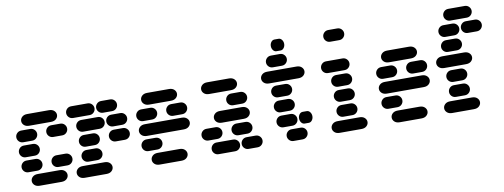

<svg xmlns="http://www.w3.org/2000/svg" viewBox="-66 -1225 4133 1576"><g transform="rotate(-10 2000.0 -437.0)"><path d="M159.2 -13.7H340.8Q368.2 -13.7 383.8 -28.3Q399.4 -43 399.4 -62.5Q399.4 -82 383.8 -96.7Q368.2 -111.3 340.8 -111.3H159.2Q131.8 -111.3 116.2 -96.7Q100.6 -82 100.6 -62.5Q100.6 -43 116.2 -28.3Q131.8 -13.7 159.2 -13.7ZM87.9 -138.7H162.1Q183.6 -138.7 197.8 -153.3Q211.9 -168 211.9 -187.5Q211.9 -207 197.8 -221.7Q183.6 -236.3 162.1 -236.3H87.9Q66.4 -236.3 52.2 -221.7Q38.1 -207 38.1 -187.5Q38.1 -168 52.2 -153.3Q66.4 -138.7 87.9 -138.7ZM337.9 -138.7H412.1Q433.6 -138.7 447.8 -153.3Q461.9 -168 461.9 -187.5Q461.9 -207 447.8 -221.7Q433.6 -236.3 412.1 -236.3H337.9Q316.4 -236.3 302.2 -221.7Q288.1 -207 288.1 -187.5Q288.1 -168 302.2 -153.3Q316.4 -138.7 337.9 -138.7ZM87.9 -263.7H162.1Q183.6 -263.7 197.8 -278.3Q211.9 -293 211.9 -312.5Q211.9 -332 197.8 -346.7Q183.6 -361.3 162.1 -361.3H87.9Q66.4 -361.3 52.2 -346.7Q38.1 -332 38.1 -312.5Q38.1 -293 52.2 -278.3Q66.4 -263.7 87.9 -263.7ZM87.9 -388.7H162.1Q183.6 -388.7 197.8 -403.3Q211.9 -418 211.9 -437.5Q211.9 -457 197.8 -471.7Q183.6 -486.3 162.1 -486.3H87.9Q66.4 -486.3 52.2 -471.7Q38.1 -457 38.1 -437.5Q38.1 -418 52.2 -403.3Q66.4 -388.7 87.9 -388.7ZM337.9 -388.7H412.1Q433.6 -388.7 447.8 -403.3Q461.9 -418 461.9 -437.5Q461.9 -457 447.8 -471.7Q433.6 -486.3 412.1 -486.3H337.9Q316.4 -486.3 302.2 -471.7Q288.1 -457 288.1 -437.5Q288.1 -418 302.2 -403.3Q316.4 -388.7 337.9 -388.7ZM159.2 -513.7H340.8Q368.2 -513.7 383.8 -528.3Q399.4 -543 399.4 -562.5Q399.4 -582 383.8 -596.7Q368.2 -611.3 340.8 -611.3H159.2Q131.8 -611.3 116.2 -596.7Q100.6 -582 100.6 -562.5Q100.6 -543 116.2 -528.3Q131.8 -513.7 159.2 -513.7Z M534.2 -13.7H715.8Q743.2 -13.7 758.8 -28.3Q774.4 -43 774.4 -62.5Q774.4 -82 758.8 -96.7Q743.2 -111.3 715.8 -111.3H534.2Q506.8 -111.3 491.2 -96.7Q475.6 -82 475.6 -62.5Q475.6 -43 491.2 -28.3Q506.8 -13.7 534.2 -13.7ZM587.9 -138.7H662.1Q683.6 -138.7 697.8 -153.3Q711.9 -168 711.9 -187.5Q711.9 -207 697.8 -221.7Q683.6 -236.3 662.1 -236.3H587.9Q566.4 -236.3 552.2 -221.7Q538.1 -207 538.1 -187.5Q538.1 -168 552.2 -153.3Q566.4 -138.7 587.9 -138.7ZM587.9 -263.7H662.1Q683.6 -263.7 697.8 -278.3Q711.9 -293 711.9 -312.5Q711.9 -332 697.8 -346.7Q683.6 -361.3 662.1 -361.3H587.9Q566.4 -361.3 552.2 -346.7Q538.1 -332 538.1 -312.5Q538.1 -293 552.2 -278.3Q566.4 -263.7 587.9 -263.7ZM837.9 -263.7H912.1Q933.6 -263.7 947.8 -278.3Q961.9 -293 961.9 -312.5Q961.9 -332 947.8 -346.7Q933.6 -361.3 912.1 -361.3H837.9Q816.4 -361.3 802.2 -346.7Q788.1 -332 788.1 -312.5Q788.1 -293 802.2 -278.3Q816.4 -263.7 837.9 -263.7ZM587.9 -388.7H724.6Q746.1 -388.7 760.3 -403.3Q774.4 -418 774.4 -437.5Q774.4 -457 760.3 -471.7Q746.1 -486.3 724.6 -486.3H587.9Q566.4 -486.3 552.2 -471.7Q538.1 -457 538.1 -437.5Q538.1 -418 552.2 -403.3Q566.4 -388.7 587.9 -388.7ZM837.9 -388.7H912.1Q933.6 -388.7 947.8 -403.3Q961.9 -418 961.9 -437.5Q961.9 -457 947.8 -471.7Q933.6 -486.3 912.1 -486.3H837.9Q816.4 -486.3 802.2 -471.7Q788.1 -457 788.1 -437.5Q788.1 -418 802.2 -403.3Q816.4 -388.7 837.9 -388.7ZM525.4 -513.7H662.1Q683.6 -513.7 697.8 -528.3Q711.9 -543 711.9 -562.5Q711.9 -582 697.8 -596.7Q683.6 -611.3 662.1 -611.3H525.4Q503.9 -611.3 489.7 -596.7Q475.6 -582 475.6 -562.5Q475.6 -543 489.7 -528.3Q503.9 -513.7 525.4 -513.7ZM775.4 -513.7H849.6Q871.1 -513.7 885.3 -528.3Q899.4 -543 899.4 -562.5Q899.4 -582 885.3 -596.7Q871.1 -611.3 849.6 -611.3H775.4Q753.9 -611.3 739.7 -596.7Q725.6 -582 725.6 -562.5Q725.6 -543 739.7 -528.3Q753.9 -513.7 775.4 -513.7Z M1159.2 -13.7H1340.8Q1368.2 -13.7 1383.8 -28.3Q1399.4 -43 1399.4 -62.5Q1399.4 -82 1383.8 -96.7Q1368.2 -111.3 1340.8 -111.3H1159.2Q1131.8 -111.3 1116.2 -96.7Q1100.6 -82 1100.6 -62.5Q1100.6 -43 1116.2 -28.3Q1131.8 -13.7 1159.2 -13.7ZM1087.9 -138.7H1162.1Q1183.6 -138.7 1197.8 -153.3Q1211.9 -168 1211.9 -187.5Q1211.9 -207 1197.8 -221.7Q1183.6 -236.3 1162.1 -236.3H1087.9Q1066.4 -236.3 1052.2 -221.7Q1038.1 -207 1038.1 -187.5Q1038.1 -168 1052.2 -153.3Q1066.4 -138.7 1087.9 -138.7ZM1096.7 -263.7H1403.3Q1430.7 -263.7 1446.3 -278.3Q1461.9 -293 1461.9 -312.5Q1461.9 -332 1446.3 -346.7Q1430.7 -361.3 1403.3 -361.3H1096.7Q1069.3 -361.3 1053.7 -346.7Q1038.1 -332 1038.1 -312.5Q1038.1 -293 1053.7 -278.3Q1069.3 -263.7 1096.7 -263.7ZM1087.9 -388.7H1162.1Q1183.6 -388.7 1197.8 -403.3Q1211.9 -418 1211.9 -437.5Q1211.9 -457 1197.8 -471.7Q1183.6 -486.3 1162.1 -486.3H1087.9Q1066.4 -486.3 1052.2 -471.7Q1038.1 -457 1038.1 -437.5Q1038.1 -418 1052.2 -403.3Q1066.4 -388.7 1087.9 -388.7ZM1337.9 -388.7H1412.1Q1433.6 -388.7 1447.8 -403.3Q1461.9 -418 1461.9 -437.5Q1461.9 -457 1447.8 -471.7Q1433.6 -486.3 1412.1 -486.3H1337.9Q1316.4 -486.3 1302.2 -471.7Q1288.1 -457 1288.1 -437.5Q1288.1 -418 1302.2 -403.3Q1316.4 -388.7 1337.9 -388.7ZM1159.2 -513.7H1340.8Q1368.2 -513.7 1383.8 -528.3Q1399.4 -543 1399.4 -562.5Q1399.4 -582 1383.8 -596.7Q1368.2 -611.3 1340.8 -611.3H1159.2Q1131.8 -611.3 1116.2 -596.7Q1100.6 -582 1100.6 -562.5Q1100.6 -543 1116.2 -528.3Q1131.8 -513.7 1159.2 -513.7Z M1650.4 -13.7H1787.1Q1808.6 -13.7 1822.8 -28.3Q1836.9 -43 1836.9 -62.5Q1836.9 -82 1822.8 -96.7Q1808.6 -111.3 1787.1 -111.3H1650.4Q1628.9 -111.3 1614.7 -96.7Q1600.6 -82 1600.6 -62.5Q1600.6 -43 1614.7 -28.3Q1628.9 -13.7 1650.4 -13.7ZM1900.4 -13.7H1974.6Q1996.1 -13.7 2010.3 -28.3Q2024.4 -43 2024.4 -62.5Q2024.4 -82 2010.3 -96.7Q1996.1 -111.3 1974.6 -111.3H1900.4Q1878.9 -111.3 1864.7 -96.7Q1850.6 -82 1850.6 -62.5Q1850.6 -43 1864.7 -28.3Q1878.9 -13.7 1900.4 -13.7ZM1587.9 -138.7H1662.1Q1683.6 -138.7 1697.8 -153.3Q1711.9 -168 1711.9 -187.5Q1711.9 -207 1697.8 -221.7Q1683.6 -236.3 1662.1 -236.3H1587.9Q1566.4 -236.3 1552.2 -221.7Q1538.1 -207 1538.1 -187.5Q1538.1 -168 1552.2 -153.3Q1566.4 -138.7 1587.9 -138.7ZM1837.9 -138.7H1912.1Q1933.6 -138.7 1947.8 -153.3Q1961.9 -168 1961.9 -187.5Q1961.9 -207 1947.8 -221.7Q1933.6 -236.3 1912.1 -236.3H1837.9Q1816.4 -236.3 1802.2 -221.7Q1788.1 -207 1788.1 -187.5Q1788.1 -168 1802.2 -153.3Q1816.4 -138.7 1837.9 -138.7ZM1721.7 -263.7H1903.3Q1930.7 -263.7 1946.3 -278.3Q1961.9 -293 1961.9 -312.5Q1961.9 -332 1946.3 -346.7Q1930.7 -361.3 1903.3 -361.3H1721.7Q1694.3 -361.3 1678.7 -346.7Q1663.1 -332 1663.1 -312.5Q1663.1 -293 1678.7 -278.3Q1694.3 -263.7 1721.7 -263.7ZM1837.9 -388.7H1912.1Q1933.6 -388.7 1947.8 -403.3Q1961.9 -418 1961.9 -437.5Q1961.9 -457 1947.8 -471.7Q1933.6 -486.3 1912.1 -486.3H1837.9Q1816.4 -486.3 1802.2 -471.7Q1788.1 -457 1788.1 -437.5Q1788.1 -418 1802.2 -403.3Q1816.4 -388.7 1837.9 -388.7ZM1659.2 -513.7H1840.8Q1868.2 -513.7 1883.8 -528.3Q1899.4 -543 1899.4 -562.5Q1899.4 -582 1883.8 -596.7Q1868.2 -611.3 1840.8 -611.3H1659.2Q1631.8 -611.3 1616.2 -596.7Q1600.6 -582 1600.6 -562.5Q1600.6 -543 1616.2 -528.3Q1631.8 -513.7 1659.2 -513.7Z M2275.4 -13.7H2349.6Q2371.1 -13.7 2385.3 -28.3Q2399.4 -43 2399.4 -62.5Q2399.4 -82 2385.3 -96.7Q2371.1 -111.3 2349.6 -111.3H2275.4Q2253.9 -111.3 2239.7 -96.7Q2225.6 -82 2225.6 -62.5Q2225.6 -43 2239.7 -28.3Q2253.9 -13.7 2275.4 -13.7ZM2212.9 -138.7H2287.1Q2308.6 -138.7 2322.8 -153.3Q2336.9 -168 2336.9 -187.5Q2336.9 -207 2322.8 -221.7Q2308.6 -236.3 2287.1 -236.3H2212.9Q2191.4 -236.3 2177.2 -221.7Q2163.1 -207 2163.1 -187.5Q2163.1 -168 2177.2 -153.3Q2191.4 -138.7 2212.9 -138.7ZM2389.6 -138.7H2422.9Q2439.5 -138.7 2450.7 -153.3Q2461.9 -168 2461.9 -187.5Q2461.9 -207 2450.7 -221.7Q2439.5 -236.3 2422.9 -236.3H2389.6Q2373 -236.3 2361.8 -221.7Q2350.6 -207 2350.6 -187.5Q2350.6 -168 2361.8 -153.3Q2373 -138.7 2389.6 -138.7ZM2212.9 -263.7H2287.1Q2308.6 -263.7 2322.8 -278.3Q2336.9 -293 2336.9 -312.5Q2336.9 -332 2322.8 -346.7Q2308.6 -361.3 2287.1 -361.3H2212.9Q2191.4 -361.3 2177.2 -346.7Q2163.1 -332 2163.1 -312.5Q2163.1 -293 2177.2 -278.3Q2191.4 -263.7 2212.9 -263.7ZM2212.9 -388.7H2287.1Q2308.6 -388.7 2322.8 -403.3Q2336.9 -418 2336.9 -437.5Q2336.9 -457 2322.8 -471.7Q2308.6 -486.3 2287.1 -486.3H2212.9Q2191.4 -486.3 2177.2 -471.7Q2163.1 -457 2163.1 -437.5Q2163.1 -418 2177.2 -403.3Q2191.4 -388.7 2212.9 -388.7ZM2159.2 -513.7H2403.3Q2430.7 -513.7 2446.3 -528.3Q2461.9 -543 2461.9 -562.5Q2461.9 -582 2446.3 -596.7Q2430.7 -611.3 2403.3 -611.3H2159.2Q2131.8 -611.3 2116.2 -596.7Q2100.6 -582 2100.6 -562.5Q2100.6 -543 2116.2 -528.3Q2131.8 -513.7 2159.2 -513.7ZM2212.9 -638.7H2287.1Q2308.6 -638.7 2322.8 -653.3Q2336.9 -668 2336.9 -687.5Q2336.9 -707 2322.8 -721.7Q2308.6 -736.3 2287.1 -736.3H2212.9Q2191.4 -736.3 2177.2 -721.7Q2163.1 -707 2163.1 -687.5Q2163.1 -668 2177.2 -653.3Q2191.4 -638.7 2212.9 -638.7ZM2264.6 -763.7H2297.9Q2314.5 -763.7 2325.7 -778.3Q2336.9 -793 2336.9 -812.5Q2336.9 -832 2325.7 -846.7Q2314.5 -861.3 2297.9 -861.3H2264.6Q2248 -861.3 2236.8 -846.7Q2225.6 -832 2225.6 -812.5Q2225.6 -793 2236.8 -778.3Q2248 -763.7 2264.6 -763.7Z M2659.2 -13.7H2840.8Q2868.2 -13.7 2883.8 -28.3Q2899.4 -43 2899.4 -62.5Q2899.4 -82 2883.8 -96.7Q2868.2 -111.3 2840.8 -111.3H2659.2Q2631.8 -111.3 2616.2 -96.7Q2600.6 -82 2600.6 -62.5Q2600.6 -43 2616.2 -28.3Q2631.8 -13.7 2659.2 -13.7ZM2712.9 -138.7H2787.1Q2808.6 -138.7 2822.8 -153.3Q2836.9 -168 2836.9 -187.5Q2836.9 -207 2822.8 -221.7Q2808.6 -236.3 2787.1 -236.3H2712.9Q2691.4 -236.3 2677.2 -221.7Q2663.1 -207 2663.1 -187.5Q2663.1 -168 2677.2 -153.3Q2691.4 -138.7 2712.9 -138.7ZM2712.9 -263.7H2787.1Q2808.6 -263.7 2822.8 -278.3Q2836.9 -293 2836.9 -312.5Q2836.9 -332 2822.8 -346.7Q2808.6 -361.3 2787.1 -361.3H2712.9Q2691.4 -361.3 2677.2 -346.7Q2663.1 -332 2663.1 -312.5Q2663.1 -293 2677.2 -278.3Q2691.4 -263.7 2712.9 -263.7ZM2712.9 -388.7H2787.1Q2808.6 -388.7 2822.8 -403.3Q2836.9 -418 2836.9 -437.5Q2836.9 -457 2822.8 -471.7Q2808.6 -486.3 2787.1 -486.3H2712.9Q2691.4 -486.3 2677.2 -471.7Q2663.1 -457 2663.1 -437.5Q2663.1 -418 2677.2 -403.3Q2691.4 -388.7 2712.9 -388.7ZM2650.4 -513.7H2787.1Q2808.6 -513.7 2822.8 -528.3Q2836.9 -543 2836.9 -562.5Q2836.9 -582 2822.8 -596.7Q2808.6 -611.3 2787.1 -611.3H2650.4Q2628.9 -611.3 2614.7 -596.7Q2600.6 -582 2600.6 -562.5Q2600.6 -543 2614.7 -528.3Q2628.9 -513.7 2650.4 -513.7ZM2712.9 -763.7H2787.1Q2808.6 -763.7 2822.8 -778.3Q2836.9 -793 2836.9 -812.5Q2836.9 -832 2822.8 -846.7Q2808.6 -861.3 2787.1 -861.3H2712.9Q2691.4 -861.3 2677.2 -846.7Q2663.1 -832 2663.1 -812.5Q2663.1 -793 2677.2 -778.3Q2691.4 -763.7 2712.9 -763.7Z M3159.2 -13.7H3340.8Q3368.2 -13.7 3383.8 -28.3Q3399.4 -43 3399.4 -62.5Q3399.4 -82 3383.8 -96.7Q3368.2 -111.3 3340.8 -111.3H3159.2Q3131.8 -111.3 3116.2 -96.7Q3100.6 -82 3100.6 -62.5Q3100.6 -43 3116.2 -28.3Q3131.8 -13.7 3159.2 -13.7ZM3087.9 -138.7H3162.1Q3183.6 -138.7 3197.8 -153.3Q3211.9 -168 3211.9 -187.5Q3211.9 -207 3197.8 -221.7Q3183.6 -236.3 3162.1 -236.3H3087.9Q3066.4 -236.3 3052.2 -221.7Q3038.1 -207 3038.1 -187.5Q3038.1 -168 3052.2 -153.3Q3066.4 -138.7 3087.9 -138.7ZM3096.7 -263.7H3403.3Q3430.7 -263.7 3446.3 -278.3Q3461.9 -293 3461.9 -312.5Q3461.9 -332 3446.3 -346.7Q3430.7 -361.3 3403.3 -361.3H3096.7Q3069.3 -361.3 3053.7 -346.7Q3038.1 -332 3038.1 -312.5Q3038.1 -293 3053.7 -278.3Q3069.3 -263.7 3096.7 -263.7ZM3087.9 -388.7H3162.1Q3183.6 -388.7 3197.8 -403.3Q3211.9 -418 3211.9 -437.5Q3211.9 -457 3197.8 -471.7Q3183.6 -486.3 3162.1 -486.3H3087.9Q3066.4 -486.3 3052.2 -471.7Q3038.1 -457 3038.1 -437.5Q3038.1 -418 3052.2 -403.3Q3066.4 -388.7 3087.9 -388.7ZM3337.9 -388.7H3412.1Q3433.6 -388.7 3447.8 -403.3Q3461.9 -418 3461.9 -437.5Q3461.9 -457 3447.8 -471.7Q3433.6 -486.3 3412.1 -486.3H3337.9Q3316.4 -486.3 3302.2 -471.7Q3288.1 -457 3288.1 -437.5Q3288.1 -418 3302.2 -403.3Q3316.4 -388.7 3337.9 -388.7ZM3159.2 -513.7H3340.8Q3368.2 -513.7 3383.8 -528.3Q3399.4 -543 3399.4 -562.5Q3399.4 -582 3383.8 -596.7Q3368.2 -611.3 3340.8 -611.3H3159.2Q3131.8 -611.3 3116.2 -596.7Q3100.6 -582 3100.6 -562.5Q3100.6 -543 3116.2 -528.3Q3131.8 -513.7 3159.2 -513.7Z M3596.7 -13.7H3778.3Q3805.7 -13.7 3821.3 -28.3Q3836.9 -43 3836.9 -62.5Q3836.9 -82 3821.3 -96.7Q3805.7 -111.3 3778.3 -111.3H3596.7Q3569.3 -111.3 3553.7 -96.7Q3538.1 -82 3538.1 -62.5Q3538.1 -43 3553.7 -28.3Q3569.3 -13.7 3596.7 -13.7ZM3650.4 -138.7H3724.6Q3746.1 -138.7 3760.3 -153.3Q3774.4 -168 3774.4 -187.5Q3774.4 -207 3760.3 -221.7Q3746.1 -236.3 3724.6 -236.3H3650.4Q3628.9 -236.3 3614.7 -221.7Q3600.6 -207 3600.6 -187.5Q3600.6 -168 3614.7 -153.3Q3628.9 -138.7 3650.4 -138.7ZM3650.4 -263.7H3724.6Q3746.1 -263.7 3760.3 -278.3Q3774.4 -293 3774.4 -312.5Q3774.4 -332 3760.3 -346.7Q3746.1 -361.3 3724.6 -361.3H3650.4Q3628.9 -361.3 3614.7 -346.7Q3600.6 -332 3600.6 -312.5Q3600.6 -293 3614.7 -278.3Q3628.9 -263.7 3650.4 -263.7ZM3596.7 -388.7H3778.3Q3805.7 -388.7 3821.3 -403.3Q3836.9 -418 3836.9 -437.5Q3836.9 -457 3821.3 -471.7Q3805.7 -486.3 3778.3 -486.3H3596.7Q3569.3 -486.3 3553.7 -471.7Q3538.1 -457 3538.1 -437.5Q3538.1 -418 3553.7 -403.3Q3569.3 -388.7 3596.7 -388.7ZM3650.4 -513.7H3724.6Q3746.1 -513.7 3760.3 -528.3Q3774.4 -543 3774.4 -562.5Q3774.4 -582 3760.3 -596.7Q3746.1 -611.3 3724.6 -611.3H3650.4Q3628.9 -611.3 3614.7 -596.7Q3600.6 -582 3600.6 -562.5Q3600.6 -543 3614.7 -528.3Q3628.9 -513.7 3650.4 -513.7ZM3650.4 -638.7H3724.6Q3746.1 -638.7 3760.3 -653.3Q3774.4 -668 3774.4 -687.5Q3774.4 -707 3760.3 -721.7Q3746.1 -736.3 3724.6 -736.3H3650.4Q3628.9 -736.3 3614.7 -721.7Q3600.6 -707 3600.6 -687.5Q3600.6 -668 3614.7 -653.3Q3628.9 -638.7 3650.4 -638.7ZM3837.9 -638.7H3912.1Q3933.6 -638.7 3947.8 -653.3Q3961.9 -668 3961.9 -687.5Q3961.9 -707 3947.8 -721.7Q3933.6 -736.3 3912.1 -736.3H3837.9Q3816.4 -736.3 3802.2 -721.7Q3788.1 -707 3788.1 -687.5Q3788.1 -668 3802.2 -653.3Q3816.4 -638.7 3837.9 -638.7ZM3712.9 -763.7H3849.6Q3871.1 -763.7 3885.3 -778.3Q3899.4 -793 3899.4 -812.5Q3899.4 -832 3885.3 -846.7Q3871.1 -861.3 3849.6 -861.3H3712.9Q3691.4 -861.3 3677.2 -846.7Q3663.1 -832 3663.1 -812.5Q3663.1 -793 3677.2 -778.3Q3691.4 -763.7 3712.9 -763.7Z"/></g></svg>

Font: Workbench
Style: Regular
Weight: 400
Designer: Jens Kutilek
Foundry: Jens Kutilek
Version: Version 2.001